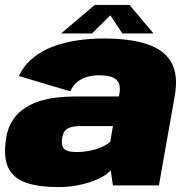

<svg xmlns="http://www.w3.org/2000/svg" viewBox="-20 -756 768 783"><path d="M218.5 7Q253.5 7 286.5 1.5Q319.5 -4 348 -13.5Q376.5 -23 398 -35.2Q419.5 -47.5 431.5 -61.5L440.5 0H628L692.5 -363.5Q708 -450 678.8 -501.5Q649.5 -553 579.5 -576Q509.5 -599 402.5 -599Q346.5 -599 293.5 -591Q240.5 -583 194.2 -565.5Q148 -548 112.8 -518.5Q77.5 -489 57 -446L266.5 -383.5Q278.5 -409.5 297.5 -423.8Q316.5 -438 338.5 -443.5Q360.5 -449 382 -449Q413 -449 433.5 -442.8Q454 -436.5 462.8 -420.5Q471.5 -404.5 467.5 -376L465 -362.5H283.5Q245.5 -362.5 206.8 -357.8Q168 -353 133 -340.8Q98 -328.5 70 -307.2Q42 -286 24.2 -252.8Q6.5 -219.5 2.5 -173Q-5 -104.5 17.2 -65.2Q39.5 -26 90.2 -9.5Q141 7 218.5 7ZM293.5 -136Q270.5 -136 256 -140.5Q241.5 -145 236 -156.5Q230.5 -168 233 -189.5Q235 -206.5 241.2 -217Q247.5 -227.5 257.8 -232.8Q268 -238 282.5 -240Q297 -242 316 -242H440.5L429.5 -178Q416.5 -165.5 394 -156Q371.5 -146.5 345 -141.2Q318.5 -136 293.5 -136ZM229 -619.5H355L430 -693.5L479 -619.5H606L508 -736H366.5Z"/></svg>

Font: Anybody Black
Style: Italic
Weight: 900
Italic angle: -10°
Designer: Tyler Finck
Foundry: Etcetera Type Company
Version: Version 1.113;gftools[0.9.25]